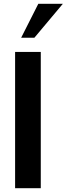

<svg xmlns="http://www.w3.org/2000/svg" viewBox="-20 -997 353 1017"><path d="M60 0H196V-722H60ZM313 -977H183L92 -797H162Z"/></svg>

Font: Perun
Style: Bold
Weight: 700
Foundry: Copyright (c) Stefan Peev, Context Ltd, 2016
Version: Version 1.089